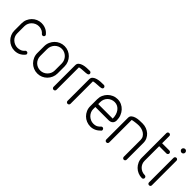

<svg xmlns="http://www.w3.org/2000/svg" viewBox="161 -1726 2724 2724"><g transform="rotate(45 1523.0 -363.5)"><path d="M359 -108Q366 -117 380 -117Q394 -117 401.5 -108Q409 -99 409 -88Q409 -78 400 -70Q371 -36 334 -18Q297 0 249 0Q208 0 171 -16Q134 -32 106.5 -59.5Q79 -87 63 -123.5Q47 -160 47 -202V-346Q47 -389 63 -426Q79 -463 106 -490.5Q133 -518 169.5 -534Q206 -550 247 -550Q280 -550 306 -542Q332 -534 350.5 -523Q369 -512 381.5 -500Q394 -488 401 -480Q409 -473 409 -462Q409 -451 401 -442Q393 -433 380 -433Q366 -433 359 -442Q358 -443 356 -444.5Q354 -446 353 -447H354Q348 -454 339.5 -461.5Q331 -469 318.5 -475.5Q306 -482 289 -486.5Q272 -491 249 -491Q220 -491 194 -479.5Q168 -468 148 -448.5Q128 -429 116 -402.5Q104 -376 104 -346V-202Q104 -171 115.5 -145Q127 -119 147.5 -100Q168 -81 194.5 -70Q221 -59 251 -59Q280 -59 309.5 -70.5Q339 -82 359 -108Z M503 -344Q503 -387 519.5 -424.5Q536 -462 563.5 -490Q591 -518 628.5 -534Q666 -550 708 -550Q750 -550 787 -534Q824 -518 851.5 -490Q879 -462 895 -424.5Q911 -387 911 -344V-205Q911 -163 895 -125.5Q879 -88 851.5 -60Q824 -32 787 -16Q750 0 708 0Q666 0 628.5 -16Q591 -32 563.5 -60Q536 -88 519.5 -125.5Q503 -163 503 -205ZM562 -205Q562 -174 573.5 -147.5Q585 -121 604.5 -101.5Q624 -82 650.5 -71Q677 -60 708 -60Q736 -60 762 -71Q788 -82 808 -101.5Q828 -121 840.5 -147.5Q853 -174 853 -205V-344Q853 -377 841 -404.5Q829 -432 809 -452Q789 -472 762.5 -483.5Q736 -495 708 -495Q679 -495 652.5 -484Q626 -473 606 -453Q586 -433 574 -405Q562 -377 562 -344Z M1064 -29Q1064 -17 1055.5 -8.5Q1047 0 1034 0Q1023 0 1014 -8.5Q1005 -17 1005 -29V-464Q1005 -497 1027 -515Q1049 -533 1081 -542Q1113 -551 1148 -552.5Q1183 -554 1210 -554Q1221 -554 1230 -545Q1239 -536 1239 -525Q1239 -513 1232 -506.5Q1225 -500 1213 -497Q1201 -494 1186 -493L1154 -491Q1137 -490 1110.5 -488Q1084 -486 1064 -480Z M1345 -29Q1345 -17 1336.5 -8.5Q1328 0 1315 0Q1304 0 1295 -8.5Q1286 -17 1286 -29V-464Q1286 -497 1308 -515Q1330 -533 1362 -542Q1394 -551 1429 -552.5Q1464 -554 1491 -554Q1502 -554 1511 -545Q1520 -536 1520 -525Q1520 -513 1513 -506.5Q1506 -500 1494 -497Q1482 -494 1467 -493L1435 -491Q1418 -490 1391.5 -488Q1365 -486 1345 -480Z M1626 -305H1917Q1917 -344 1907 -377.5Q1897 -411 1878 -436.5Q1859 -462 1832 -476.5Q1805 -491 1772 -491Q1741 -491 1714 -479.5Q1687 -468 1667.5 -448.5Q1648 -429 1637 -402.5Q1626 -376 1626 -345ZM1881 -108Q1888 -117 1901 -117Q1913 -117 1921.5 -108Q1930 -99 1930 -87Q1930 -83 1929.5 -79Q1929 -75 1926 -72Q1857 0 1772 0Q1730 0 1692.5 -15.5Q1655 -31 1627.5 -58.5Q1600 -86 1583.5 -123Q1567 -160 1567 -202V-345Q1567 -387 1583.5 -424.5Q1600 -462 1627.5 -489.5Q1655 -517 1692.5 -533.5Q1730 -550 1772 -550Q1815 -550 1852 -533Q1889 -516 1916.5 -486Q1944 -456 1960 -415.5Q1976 -375 1976 -328Q1976 -289 1953 -268Q1930 -247 1890 -247H1626V-202Q1626 -174 1638 -148Q1650 -122 1670 -102.5Q1690 -83 1716.5 -71Q1743 -59 1772 -59Q1815 -59 1841.5 -75Q1868 -91 1881 -108Z M2121 -31Q2121 -20 2113.5 -11Q2106 -2 2092 -2Q2078 -2 2070 -11Q2062 -20 2062 -31V-466Q2062 -499 2084.5 -517Q2107 -535 2138.5 -544Q2170 -553 2205 -554.5Q2240 -556 2266 -556Q2307 -556 2344 -542Q2381 -528 2408.5 -503.5Q2436 -479 2452.5 -444.5Q2469 -410 2469 -369V-34Q2469 -21 2461 -12Q2453 -3 2439 -3Q2428 -3 2419.5 -12Q2411 -21 2411 -34V-369Q2411 -402 2396.5 -426Q2382 -450 2359 -466Q2336 -482 2307 -490Q2278 -498 2249 -498Q2234 -498 2216 -496.5Q2198 -495 2180 -492.5Q2162 -490 2146 -487.5Q2130 -485 2121 -482Z M2601 -698Q2601 -711 2610 -719Q2619 -727 2630 -727Q2643 -727 2651.5 -719Q2660 -711 2660 -698V-553H2806Q2817 -553 2826 -544.5Q2835 -536 2835 -523Q2835 -511 2826 -502.5Q2817 -494 2806 -494H2660V-202Q2660 -172 2671 -146Q2682 -120 2702 -100.5Q2722 -81 2748.5 -70Q2775 -59 2807 -59Q2818 -59 2826.5 -50.5Q2835 -42 2835 -28Q2835 -16 2826 -8Q2817 0 2806 0Q2764 0 2726.5 -16Q2689 -32 2661.5 -59.5Q2634 -87 2617.5 -123.5Q2601 -160 2601 -202Z M2921 -522Q2921 -533 2929.5 -542Q2938 -551 2950 -551Q2964 -551 2971.5 -542Q2979 -533 2979 -522V-29Q2979 -17 2971.5 -8.5Q2964 0 2950 0Q2938 0 2929.5 -8.5Q2921 -17 2921 -29ZM2923.5 -664Q2912 -675 2912 -690Q2912 -705 2923.5 -716Q2935 -727 2950 -727Q2965 -727 2975.5 -716Q2986 -705 2986 -690Q2986 -675 2975.5 -664Q2965 -653 2950 -653Q2935 -653 2923.5 -664Z"/></g></svg>

Font: VDS
Style: Thin
Weight: 100
Width: 0
Designer: artmaker
Foundry: artmaker
Version: Version 1.000 2012 initial release